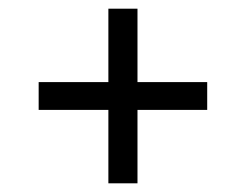

<svg xmlns="http://www.w3.org/2000/svg" viewBox="-20 -601 566 442"><path d="M229.5 -179V-348H69V-412H229.5V-581H296.5V-412H457V-348H296.5V-179Z"/></svg>

Font: Encode Sans Semi Condensed
Style: Regular
Weight: 400
Width: 4
Designer: Multiple Designers
Foundry: Impallari Type
Version: Version 2.000